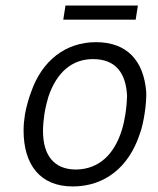

<svg xmlns="http://www.w3.org/2000/svg" viewBox="-20 -665 571 692"><path d="M208 -594H469L477 -645H216ZM242 7C358 7 444 -63 483 -180C492 -203 497 -230 501 -254C506 -285 508 -318 507 -334C498 -446 438 -513 326 -513C216 -513 131 -446 92 -333C83 -309 75 -281 70 -253C67 -234 65 -214 65 -195C65 -71 125 7 242 7ZM254 -54C174 -54 135 -106 135 -193C135 -212 137 -233 140 -254C144 -278 150 -302 154 -315C184 -405 240 -452 315 -452C396 -452 434 -403 438 -319C438 -308 436 -280 432 -254C429 -236 425 -214 419 -196C392 -109 337 -55 254 -54Z"/></svg>

Font: Arthouse Owned
Style: Italic
Weight: 400
Italic angle: -10°
Designer: Jeremy Tribby
Foundry: Tribby Type
Version: Version 1.000;PS 001.000;hotconv 1.0.88;makeotf.lib2.5.64775